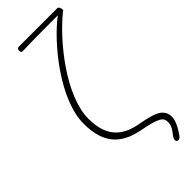

<svg xmlns="http://www.w3.org/2000/svg" viewBox="-314 -830 1059 1059"><g transform="rotate(-45 215.5 -300.5)"><path d="M340 -794H257H108C97 -794 92 -789 92 -778C92 -767 94 -761 105 -761C182 -764 311 -764 381 -764C260 -673 59 -432 59 -240C59 -68 147 -13 260 9C373 31 395 46 395 81C395 107 387 122 360 156C352 166 346 184 357 191C367 197 378 190 385 181C416 137 431 103 431 78C431 14 378 -4 280 -22C181 -39 97 -86 97 -241C97 -421 289 -658 419 -761H421C422 -761 423 -764 423 -765C423 -776 418 -794 407 -794Z"/></g></svg>

Font: GenSenRounded2 TW EL
Style: Regular
Weight: 250
Version: Version 2.100;PS 2.1;hotconv 16.6.51;makeotf.lib2.5.65220 DE